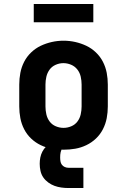

<svg xmlns="http://www.w3.org/2000/svg" viewBox="-20 -746 640 967"><path d="M300 8Q270 8 241 3Q212 -2 185 -15Q158 -28 136.5 -48.5Q115 -69 101.5 -95.5Q88 -122 82.5 -151Q77 -180 77 -210V-320Q77 -350 82.5 -379Q88 -408 101.5 -434.5Q115 -461 137 -482Q159 -503 185.5 -515.5Q212 -528 241 -534.5Q270 -541 300 -541Q330 -541 359 -534.5Q388 -528 414.5 -515.5Q441 -503 463 -482Q485 -461 498.5 -434.5Q512 -408 517.5 -379Q523 -350 523 -320V-210Q523 -180 517.5 -151Q512 -122 498.5 -95.5Q485 -69 463.5 -48.5Q442 -28 415 -15Q388 -2 359 3Q330 8 300 8ZM300 -102Q320 -102 339 -110Q358 -118 370 -134Q382 -150 386.5 -170Q391 -190 391 -210V-320Q391 -340 386.5 -360Q382 -380 369.5 -396Q357 -412 338 -420Q319 -428 299 -428Q279 -428 260 -419.5Q241 -411 229.5 -395Q218 -379 213.5 -359.5Q209 -340 209 -320V-210Q209 -190 213.5 -170Q218 -150 230 -134Q242 -118 261 -110Q280 -102 300 -102ZM325 201Q307 201 289 198.5Q271 196 254.5 190Q238 184 223 173Q208 162 198 147.5Q188 133 184 115Q180 97 180 79Q180 63 183 47.5Q186 32 193.5 17.5Q201 3 212.5 -8Q224 -19 238 -26Q252 -33 268 -36Q284 -39 300 -39V0Q293 0 290 7Q287 14 285.5 20.5Q284 27 283.5 33.5Q283 40 283 47Q283 57 284.5 66.5Q286 76 291.5 83.5Q297 91 306 95Q315 99 325 99H400V201ZM150 -634V-726H450V-634Z"/></svg>

Font: Iosevka Curly Slab XBdEx
Style: Regular
Weight: 800
Width: 7
Monospace: yes
Designer: Belleve Invis
Foundry: Belleve Invis
Version: Version 11.0.0; ttfautohint (v1.8.3)